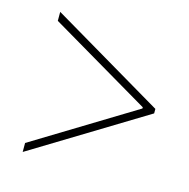

<svg xmlns="http://www.w3.org/2000/svg" viewBox="-76 -644 594 605"><g transform="rotate(15 221.0 -341.5)"><path d="M48.8 -112.8V-142.1L377.9 -342.8V-346.7L48.8 -540.5V-569.8L417.5 -352.1V-337.4Z"/></g></svg>

Font: Wand UI Pro
Style: Regular
Weight: 400
Designer: Andreas Faust
Version: Version 1.003;FEAKit 1.0